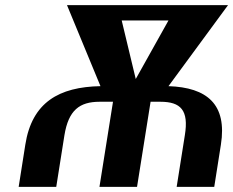

<svg xmlns="http://www.w3.org/2000/svg" viewBox="-20 -731 912 751"><path d="M53 0H200L232 -202C248 -300 291 -333 370 -333H422L369 0H516L569 -333H607C687 -333 719 -300 703 -202L671 0H818L844 -165C869 -323 790 -389 639 -394L872 -711H242L373 -394C211 -391 105 -331 79 -165ZM456 -651H639L511 -422Z"/></svg>

Font: Aerodynamic
Style: Obl
Weight: 500
Designer: Google
Version: Version 2.000980; 2014